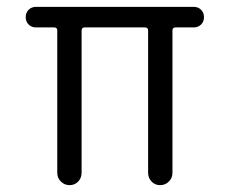

<svg xmlns="http://www.w3.org/2000/svg" viewBox="-20 -540 670 560"><path d="M85 -460Q72 -460 63.5 -468.5Q55 -477 55 -490Q55 -503 63.5 -511.5Q72 -520 85 -520H545Q558 -520 566.5 -511.5Q575 -503 575 -490Q575 -477 566.5 -468.5Q558 -460 545 -460H492Q483 -460 483 -451V-36Q483 -21 472.5 -10.5Q462 0 447 0Q432 0 422 -10.5Q412 -21 412 -36V-451Q412 -460 403 -460H227Q218 -460 218 -451V-36Q218 -21 208 -10.5Q198 0 183 0Q168 0 157.5 -10.5Q147 -21 147 -36V-451Q147 -460 138 -460Z"/></svg>

Font: Rounded Mplus 1c
Style: Regular
Weight: 400
Version: Version 1.059.20150529